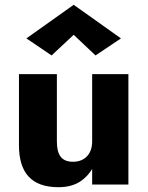

<svg xmlns="http://www.w3.org/2000/svg" viewBox="-20 -769 615 800"><path d="M287 -624 378 -538 484 -609 287 -749 90 -609 195 -538ZM364 0H515V-460H364V-180C364 -127 333 -95 284 -95C235 -95 217 -125 217 -180V-460H59V-164C59 -51 109 11 224 11C262 11 294 2 319 -16C337 -29 352 -45 364 -65Z"/></svg>

Font: Jost
Style: Bold
Weight: 700
Version: Version 3.710